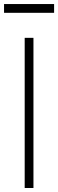

<svg xmlns="http://www.w3.org/2000/svg" viewBox="-40 -939 290 959"><path d="M-19.8 -918.8V-875H230.2V-918.8ZM83.3 -750V0H127.1V-750Z"/></svg>

Font: Manrope3 Thin
Style: Regular
Weight: 100
Width: 4
Designer: Mikhail Sharanda
Foundry: Mikhail Sharanda
Version: Version 3.000;PS 003.000;hotconv 1.0.88;makeotf.lib2.5.64775